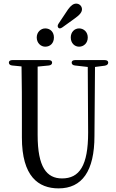

<svg xmlns="http://www.w3.org/2000/svg" viewBox="-20 -1038 643 1061"><path d="M230 -780C258 -780 278 -800 278 -831C278 -861 258 -881 230 -881C206 -881 183 -861 183 -831C183 -800 206 -780 230 -780ZM48 -676 99 -671C101 -576 101 -481 101 -386V-278C101 -63 192 3 304 3C433 3 502 -92 502 -287L505 -668L559 -675C571 -677 578 -683 578 -692C578 -701 571 -706 558 -706H396C383 -706 376 -701 376 -692C376 -683 383 -677 395 -676L465 -668L467 -305C467 -123 419 -52 323 -52C238 -52 188 -114 188 -292V-670L249 -676C261 -677 268 -683 268 -692C268 -701 261 -706 248 -706H49C36 -706 29 -701 29 -692C29 -683 36 -677 48 -676ZM302 -885C307 -879 315 -880 325 -887L393 -936C423 -957 433 -972 433 -987C433 -1003 420 -1018 401 -1018C386 -1018 372 -1008 356 -986L304 -908C298 -899 297 -892 302 -885ZM371 -831C371 -800 392 -780 417 -780C443 -780 465 -800 465 -831C465 -861 443 -881 417 -881C392 -881 371 -861 371 -831Z"/></svg>

Font: 寒蝉锦书宋 CompactLight
Style: Bold
Weight: 400
Width: 4
Designer: 寒蝉锦书宋{Warren} 思源宋体{Ryoko NISHIZUKA 西塚涼子 (kana & ideographs); Frank Grießhammer (Latin, Greek & Cyrillic); Wenlong ZHANG 
Foundry: Adobe & ChillType
Version: Version 2.000;Glyphs 3.1.1 (3135)